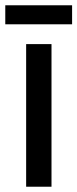

<svg xmlns="http://www.w3.org/2000/svg" viewBox="-37 -707 293 727"><path d="M158 0H62V-540H158ZM236 -687V-615H-17V-687Z"/></svg>

Font: Noto Sans Thai Looped ExtraCondensed Medium
Style: Regular
Weight: 500
Width: 2
Designer: Sasikarn Vongin, Ben Mitchell
Foundry: The Fontpad Ltd
Version: Version 1.001; ttfautohint (v1.8.4.7-5d5b)